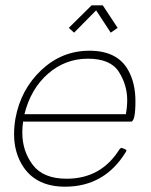

<svg xmlns="http://www.w3.org/2000/svg" viewBox="-20 -693 570 723"><path d="M454 -263Q459 -291 459 -316Q459 -373 427.5 -422.5Q396 -472 311 -472Q226 -472 161 -415.5Q96 -359 72 -263ZM225 10Q119 10 69 -63Q33 -116 33 -188Q33 -216 38 -246Q58 -356 135.5 -429Q213 -502 317 -502Q421 -502 462 -430Q490 -381 490 -312Q490 -237 474 -235H67Q64 -214 64 -194Q64 -124 103.5 -72Q143 -20 231 -20Q361 -20 430 -131Q434 -136 438 -136Q439 -136 442.5 -134.5Q446 -133 451 -131Q456 -129 456 -126Q456 -124 454 -121Q374 10 225 10ZM397 -570 342 -654 259 -570 239 -588 325 -673H367L423 -588Z"/></svg>

Font: YamahaIndonesia935. App Thin
Style: Italic
Weight: 100
Italic angle: -10°
Designer: Dalton Maag Ltd
Foundry: Dalton Maag Ltd
Version: Version 1.002; January 01, 2024; Regular/Italic